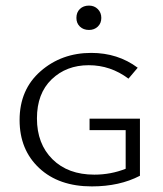

<svg xmlns="http://www.w3.org/2000/svg" viewBox="-20 -660 584 686"><path d="M298 -553Q278 -553 265.5 -565Q253 -577 253 -596Q253 -616 265.5 -628Q278 -640 298 -640Q317 -640 329.5 -627.5Q342 -615 342 -596Q342 -577 329.5 -565Q317 -553 298 -553ZM300 -236H480V-32Q407 6 308 6Q190 6 120 -59.5Q50 -125 50 -231Q50 -340 125 -405.5Q200 -471 306 -471Q401 -471 472 -418L439 -379Q375 -427 297 -427Q217 -427 164.5 -376.5Q112 -326 112 -237Q112 -146 167.5 -91Q223 -36 317 -36Q376 -36 429 -57V-195H300Z"/></svg>

Font: EauTestSC Semilight
Style: Regular
Weight: 300
Designer: Christian Thalmann (Catharsis Fonts)
Version: Version 0.001;PS 000.001;hotconv 1.0.88;makeotf.lib2.5.64775